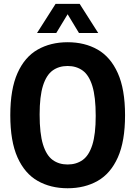

<svg xmlns="http://www.w3.org/2000/svg" viewBox="-20 -969 704 998"><path d="M331.5 9.5Q243 9.5 175.8 -28.8Q108.5 -67 71 -150.8Q33.5 -234.5 33.5 -370Q33.5 -505.5 71 -589.2Q108.5 -673 175.8 -711.2Q243 -749.5 331.5 -749.5Q420.5 -749.5 487.5 -711.2Q554.5 -673 592.2 -589.2Q630 -505.5 630 -370Q630 -234.5 592.5 -150.8Q555 -67 487.8 -28.8Q420.5 9.5 331.5 9.5ZM331.5 -114Q377 -114 409.8 -137.5Q442.5 -161 460 -216.2Q477.5 -271.5 477.5 -366.5Q477.5 -465.5 460 -522Q442.5 -578.5 409.8 -602.2Q377 -626 331.5 -626Q286 -626 253.5 -602.5Q221 -579 203.5 -523.8Q186 -468.5 186 -373.5Q186 -274.5 203.5 -218Q221 -161.5 253.5 -137.8Q286 -114 331.5 -114ZM172.5 -797.5 269 -949H394L490.5 -797.5H390.5L331.5 -895L272.5 -797.5Z"/></svg>

Font: Encode Sans Condensed Condensed
Style: Bold
Weight: 700
Width: 3
Designer: Multiple Designers
Foundry: Impallari Type
Version: Version 3.000; ttfautohint (v1.8.3) -l 8 -r 50 -G 200 -x 14 